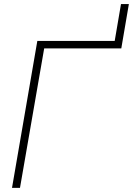

<svg xmlns="http://www.w3.org/2000/svg" viewBox="-20 -909 644 929"><path d="M603.5 -889.2 566.9 -674.8H528.8L565.4 -889.2ZM572.8 -710.9 566.9 -674.8H193.8L76.7 0H38.1L160.6 -710.9Z"/></svg>

Font: Roboto ExtraLight
Style: Italic
Weight: 250
Designer: Christian Robertson
Foundry: Google
Version: Version 3.009; 2024